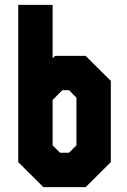

<svg xmlns="http://www.w3.org/2000/svg" viewBox="-20 -770 524 790"><path d="M158.5 0 55 -103V-750H196.5V-530.5L206.5 -540H332.5L436 -437V-103L332.5 0ZM227 -141.5H264L294.5 -172V-368L264 -399H236.5L196.5 -358.5V-172Z"/></svg>

Font: Tourney Condensed Black
Style: Regular
Weight: 900
Width: 3
Designer: Tyler Finck
Foundry: Etcetera Type Co
Version: Version 1.010; ttfautohint (v1.8.3)